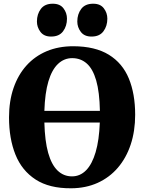

<svg xmlns="http://www.w3.org/2000/svg" viewBox="-20 -1001 776 1032"><path d="M363 11Q245.5 12 171.5 -36Q97.5 -84 63 -170Q28.5 -256 28.5 -370Q28.5 -457.5 52.8 -528Q77 -598.5 122.2 -648.8Q167.5 -699 231 -725.8Q294.5 -752.5 374 -752.5Q491.5 -752 565 -706.8Q638.5 -661.5 672.5 -579Q706.5 -496.5 706.5 -384Q706.5 -296.5 682.5 -224.2Q658.5 -152 613.5 -99.5Q568.5 -47 505 -18.2Q441.5 10.5 363 11ZM367 -53Q410.5 -53 442.8 -85.8Q475 -118.5 494 -183Q513 -247.5 516.5 -342.5H218.5Q221 -243 239 -179.2Q257 -115.5 289.5 -84.2Q322 -53 367 -53ZM218.5 -405H517Q515 -506.5 497 -568.8Q479 -631 446.2 -659.8Q413.5 -688.5 368 -688.5Q324.5 -688.5 291.8 -657.5Q259 -626.5 240.2 -563.8Q221.5 -501 218.5 -405ZM254 -804.5Q216.5 -804.5 197.5 -829.5Q178.5 -854.5 178.5 -885.5Q178.5 -925 199.5 -953Q220.5 -981 263 -981H264Q302.5 -981 321.2 -956.2Q340 -931.5 340 -900.5Q340 -861 319 -832.8Q298 -804.5 255 -804.5ZM471.5 -804.5Q433.5 -804.5 414.5 -829.5Q395.5 -854.5 395.5 -885.5Q395.5 -925 416.5 -953Q437.5 -981 480.5 -981H481.5Q519.5 -981 538.2 -956.2Q557 -931.5 557 -900.5Q557 -861 536 -832.8Q515 -804.5 472.5 -804.5Z"/></svg>

Font: Merriweather 24pt Black
Style: Regular
Weight: 900
Designer: Eben Sorkin
Foundry: Eben Sorkin
Version: Version 2.100